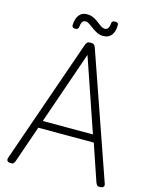

<svg xmlns="http://www.w3.org/2000/svg" viewBox="-188 -1494 1298 1627"><g transform="rotate(15 460.5 -680.5)"><path d="M65 13Q45 12 38 2Q31 -8 36 -24L416 -1116Q422 -1134 431.5 -1141Q441 -1148 461 -1148Q479 -1148 488.5 -1141Q498 -1134 504 -1116L884 -24Q890 -8 882 2Q874 12 854 13Q836 15 828 8Q820 1 813 -16L704 -337H217L106 -16Q100 1 92 8Q84 15 65 13ZM239 -402H679L460 -1041ZM301 -1228Q273 -1228 273 -1252Q275 -1310 299.5 -1341.5Q324 -1373 369 -1373Q400 -1373 425 -1361Q450 -1349 469.5 -1333.5Q489 -1318 508 -1305.5Q527 -1293 545 -1293Q564 -1293 573.5 -1310Q583 -1327 585 -1355Q586 -1374 614 -1374Q630 -1374 636.5 -1368.5Q643 -1363 643 -1350Q642 -1291 617 -1260.5Q592 -1230 546 -1230Q516 -1230 491 -1242.5Q466 -1255 446 -1270.5Q426 -1286 407 -1298.5Q388 -1311 370 -1311Q352 -1311 343 -1296Q334 -1281 331 -1252Q330 -1240 323 -1234Q316 -1228 301 -1228Z"/></g></svg>

Font: Playwrite CL Light
Style: Regular
Weight: 300
Designer: Veronika Burian, José Scaglione
Foundry: TypeTogether
Version: Version 1.002